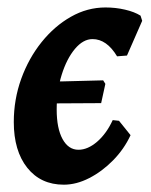

<svg xmlns="http://www.w3.org/2000/svg" viewBox="-20 -493 412 525"><path d="M268.1 -263.7 256.6 -211 79.1 -210V-270.4H149.6L262.1 -273.3ZM233 -386.1Q207.4 -386.1 184.9 -359.3Q162.4 -332.4 148.7 -288.6Q135 -244.9 135 -193.4Q135 -142.2 151 -112.8Q167.1 -83.5 194.5 -83.5Q220 -83.5 245.6 -105.5Q271.1 -127.5 288.2 -164.6L305.4 -162.7L337 -123.4Q319.4 -85.3 289.2 -54.6Q259.1 -24 223.9 -6Q188.8 12 154.4 12Q91.4 12 54.5 -34.3Q17.7 -80.6 17.7 -159.3Q17.7 -221 38 -277.4Q58.4 -333.8 93.8 -377.9Q129.2 -421.9 174 -447.2Q218.7 -472.6 268.5 -472.6Q296.3 -472.6 321.9 -466.6Q347.6 -460.7 364.3 -450.2L368.8 -436.1L327.2 -341.1L300.1 -339Q271.8 -386.1 233 -386.1Z"/></svg>

Font: Alegreya
Style: Italic
Weight: 400
Italic angle: -7°
Designer: Juan Pablo del Peral
Foundry: Huerta Tipografica
Version: Version 2.009